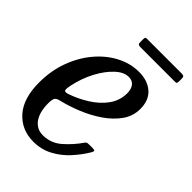

<svg xmlns="http://www.w3.org/2000/svg" viewBox="-208 -741 835 835"><g transform="rotate(45 209.5 -323.0)"><path d="M-7.5 -190Q-7.5 -262 15.2 -324Q38 -386 77 -432.2Q116 -478.5 165.2 -504.2Q214.5 -530 268 -530Q320.5 -530 353 -501.8Q385.5 -473.5 385.5 -419.5Q385.5 -375.5 359.8 -339.5Q334 -303.5 293 -275.5Q252 -247.5 204.5 -228.2Q157 -209 113 -198.5Q96.5 -195 90.5 -187Q84.5 -179 84.5 -155Q84.5 -99.5 106.5 -69.2Q128.5 -39 166.5 -39Q215.5 -39 252.8 -71.8Q290 -104.5 317 -144Q321 -150 325.2 -151.5Q329.5 -153 340.5 -153H355Q369 -153 371.8 -150.2Q374.5 -147.5 368 -136Q346 -99 315.2 -65.5Q284.5 -32 244.8 -11Q205 10 157 10Q84 10 38.2 -41.2Q-7.5 -92.5 -7.5 -190ZM117 -244Q162.5 -259.5 203.8 -285.5Q245 -311.5 270.8 -347Q296.5 -382.5 297 -427Q297 -453 285.5 -468Q274 -483 251 -483Q221.5 -483 190.8 -454.2Q160 -425.5 135.5 -379Q111 -332.5 99.5 -278Q95 -258 96.5 -248Q98 -238 117 -244ZM179.5 -626V-642.5Q179.5 -649.5 181.2 -652.8Q183 -656 189.5 -656H402.5Q412 -656 415.8 -653.2Q419.5 -650.5 419.5 -640.5V-625Q419.5 -617 418 -613.5Q416.5 -610 408.5 -610H197Q187.5 -610 183.5 -612.8Q179.5 -615.5 179.5 -626Z"/></g></svg>

Font: Besley* Narrow
Style: Italic
Weight: 400
Width: 4
Italic angle: -13°
Designer: Owen Earl
Foundry: indestructible type*
Version: Version 3.000; ttfautohint (v1.8.3)